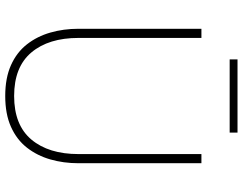

<svg xmlns="http://www.w3.org/2000/svg" viewBox="-117 -801 928 734"><g transform="rotate(90 347.0 -434.0)"><path d="M347 10Q278 10 229 -12Q180 -34 149.5 -73Q119 -112 104.5 -162.5Q90 -213 90 -270V-740H125V-270Q125 -156 180.5 -90Q236 -24 347 -24Q458 -24 513.5 -90Q569 -156 569 -270V-740H604V-270Q604 -213 589.5 -162.5Q575 -112 544.5 -73Q514 -34 465 -12Q416 10 347 10ZM487 -848H207V-878H487Z"/></g></svg>

Font: Be Vietnam Pro Variable Thin
Style: Regular
Weight: 100
Designer: Lam Bao, Tony Le, Vietanh Nguyen
Foundry: Yellow Type Foundry
Version: Version 1.002